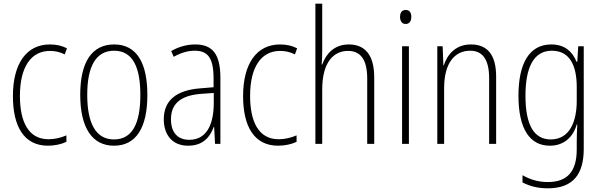

<svg xmlns="http://www.w3.org/2000/svg" viewBox="-20 -780 3260 1041"><path d="M240 10C276 10 313 2 340 -11V-46C310 -33 276 -25 243 -25C134 -25 88 -120 88 -260C88 -418 149 -504 251 -504C278 -504 306 -498 331 -485L343 -518C316 -532 286 -539 250 -539C125 -539 50 -437 50 -259C50 -93 111 10 240 10Z M779 -265C779 -433 725 -539 599 -539C477 -539 415 -442 415 -266C415 -90 478 10 598 10C719 10 779 -89 779 -265ZM453 -266C453 -419 499 -505 599 -505C702 -505 741 -411 741 -266C741 -108 696 -24 598 -24C499 -24 453 -112 453 -266Z M1038 -539C993 -539 947 -526 908 -503L922 -472C964 -496 1002 -505 1036 -505C1107 -505 1138 -466 1138 -353V-307L1065 -301C939 -291 868 -238 868 -133C868 -54 910 10 1000 10C1082 10 1119 -38 1139 -92H1141L1146 0H1175V-357C1175 -486 1133 -539 1038 -539ZM1068 -271 1139 -276V-218C1138 -101 1098 -22 1006 -22C943 -22 907 -62 907 -133C907 -219 961 -262 1068 -271Z M1488 10C1524 10 1561 2 1588 -11V-46C1558 -33 1524 -25 1491 -25C1382 -25 1336 -120 1336 -260C1336 -418 1397 -504 1499 -504C1526 -504 1554 -498 1579 -485L1591 -518C1564 -532 1534 -539 1498 -539C1373 -539 1298 -437 1298 -259C1298 -93 1359 10 1488 10Z M1727 -503V-760H1690V0H1727V-295C1727 -439 1786 -504 1867 -504C1931 -504 1971 -462 1971 -354V0H2009V-360C2009 -481 1960 -539 1871 -539C1790 -539 1746 -485 1727 -430H1724C1726 -454 1727 -473 1727 -503Z M2180 -726C2157 -726 2149 -709 2149 -688C2149 -667 2159 -650 2179 -650C2200 -650 2210 -666 2210 -689C2210 -709 2202 -726 2180 -726ZM2197 -529H2160V0H2197Z M2533 -539C2450 -539 2405 -484 2386 -425H2384L2380 -529H2351V0H2388V-302C2388 -439 2446 -505 2529 -505C2594 -505 2632 -461 2632 -356V0H2670V-365C2670 -485 2621 -539 2533 -539Z M2969 -539C2849 -539 2791 -435 2791 -261C2791 -79 2854 10 2961 10C3037 10 3087 -36 3107 -105H3110C3108 -67 3107 -41 3107 -10V30C3107 149 3057 207 2950 207C2897 207 2854 193 2813 170V209C2851 229 2895 241 2950 241C3087 241 3145 165 3145 27V-529H3115L3110 -445H3106C3085 -497 3045 -539 2969 -539ZM2972 -505C3071 -505 3107 -422 3107 -308V-232C3107 -127 3072 -24 2966 -24C2876 -24 2829 -101 2829 -261C2829 -410 2871 -505 2972 -505Z"/></svg>

Font: Noto Sans Sinhala UI Condensed ExtraLight
Style: Regular
Weight: 200
Width: 3
Designer: Jelle Bosma - Monotype Design Team
Foundry: Monotype Imaging Inc.
Version: Version 2.006